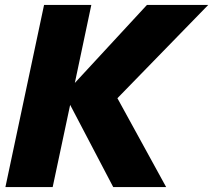

<svg xmlns="http://www.w3.org/2000/svg" viewBox="-20 -760 866 780"><path d="M2 0 159 -740H351L284 -423L577 -740H826L457 -361L655 0H440L265 -334L194 0Z"/></svg>

Font: Be Vietnam Pro Black
Style: Italic
Weight: 900
Italic angle: -12°
Designer: Lam Bao, Tony Le, Vietanh Nguyen
Foundry: Yellow Type Foundry
Version: Version 1.002; ttfautohint (v1.8.3)